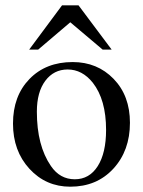

<svg xmlns="http://www.w3.org/2000/svg" viewBox="-20 -694 540 724"><path d="M401 -507H367L245 -610L124 -507H90L214 -674H276ZM470 -231Q470 -126 407.5 -58Q345 10 245 10Q153 10 91 -57.5Q29 -125 29 -228Q29 -332 91 -396Q153 -460 254 -460Q347 -460 408.5 -396.5Q470 -333 470 -231ZM380 -204Q380 -318 330 -382Q290 -432 235 -432Q183 -432 151 -389.5Q119 -347 119 -273Q119 -145 172 -68Q206 -18 262 -18Q317 -18 348.5 -67.5Q380 -117 380 -204Z"/></svg>

Font: STIX
Style: Regular
Weight: 400
Designer: MicroPress Inc., with final additions and corrections provided by Coen Hoffman, Elsevier (retired)
Version: Version 1.1.1